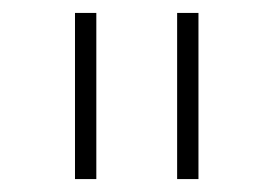

<svg xmlns="http://www.w3.org/2000/svg" viewBox="-20 -760 424 297"><path d="M96 -483V-740H129V-483ZM254 -483V-740H287V-483Z"/></svg>

Font: IBM Plex Sans Thai ExtLt
Style: Regular
Weight: 200
Designer: Mike Abbink, Paul van der Laan, Pieter van Rosmalen, Ben Mitchell, Mark Frömberg
Foundry: Bold Monday
Version: Version 1.2